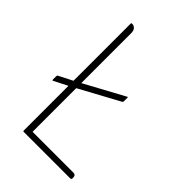

<svg xmlns="http://www.w3.org/2000/svg" viewBox="-174 -626 697 697"><g transform="rotate(45 174.5 -278.0)"><path d="M104 -23H313Q326 -23 326 -9V-6Q326 0 319 0H81Q78 0 78 -3V-233L25 -206Q22 -205 22 -208V-227Q22 -231 25 -232L78 -259V-553Q78 -556 81 -556H83Q91 -556 97.5 -549.5Q104 -543 104 -528V-273L257 -356Q260 -358 260 -354V-335Q260 -332 257 -330L104 -247Z"/></g></svg>

Font: Zain ExtraLight
Style: Regular
Weight: 200
Designer: Zain,Boutros
Foundry: Mobile Telecommunications Company (Zain), 2024
Version: Version 1.51; ttfautohint (v1.8.4)